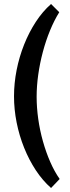

<svg xmlns="http://www.w3.org/2000/svg" viewBox="-20 -760 348 959"><path d="M235 -740 276 -699Q251 -659 230 -608Q209 -557 194 -500.5Q179 -444 171 -387Q163 -330 163 -277Q163 -223 171 -166Q179 -109 194.5 -54Q210 1 231 49Q252 97 278 134L235 179Q193 142 159 90.5Q125 39 100.5 -22Q76 -83 63 -148.5Q50 -214 50 -279Q50 -344 63 -410Q76 -476 100.5 -537.5Q125 -599 159 -651Q193 -703 235 -740Z"/></svg>

Font: Karma Variable Light
Style: Regular
Weight: 300
Designer: Joana Correia
Foundry: Indian Type Foundry
Version: Version 3.000